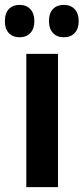

<svg xmlns="http://www.w3.org/2000/svg" viewBox="-51 -768 343 788"><path d="M187 0H57V-547H187ZM-31 -681Q-31 -714 -14.5 -731Q2 -748 29 -748Q57 -748 73.5 -730.5Q90 -713 90 -681Q90 -650 73.5 -632.5Q57 -615 29 -615Q2 -615 -14.5 -632Q-31 -649 -31 -681ZM150 -681Q150 -714 166.5 -731Q183 -748 211 -748Q239 -748 255.5 -730.5Q272 -713 272 -681Q272 -650 255.5 -632.5Q239 -615 211 -615Q183 -615 166.5 -632.5Q150 -650 150 -681Z"/></svg>

Font: Noto Sans Myanmar ExtraCondensed
Style: Bold
Weight: 700
Width: 2
Designer: Monotype Design Team
Foundry: Monotype Imaging Inc.
Version: Version 2.107; ttfautohint (v1.8.4.7-5d5b)